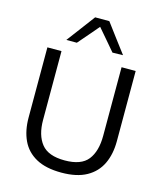

<svg xmlns="http://www.w3.org/2000/svg" viewBox="-139 -1070 1007 1184"><g transform="rotate(15 365.0 -478.5)"><path d="M365.5 11Q266 11 203.5 -23.5Q141 -58 112 -120Q83 -182 83 -265V-713H173V-274Q173 -177 216.8 -122Q260.5 -67 365.5 -67Q471 -67 513.8 -121.8Q556.5 -176.5 556.5 -275V-713H646.5V-265Q646.5 -182 617 -120Q587.5 -58 525.5 -23.5Q463.5 11 365.5 11ZM479 -785.5Q450.5 -819.5 422 -852.5Q393.5 -885.5 364.5 -919.5Q336 -886 307.8 -853.2Q279.5 -820.5 251 -787.5H184Q217.5 -832 251.5 -877.2Q285.5 -922.5 319.5 -968H410Q444 -922.5 478 -877Q512 -831.5 546 -787Z"/></g></svg>

Font: Commissioner
Style: Regular
Weight: 400
Designer: Kostas Bartsokas
Foundry: Kostas Bartsokas
Version: Version 1.000; ttfautohint (v1.8.3)